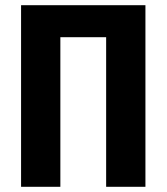

<svg xmlns="http://www.w3.org/2000/svg" viewBox="-20 -718 640 738"><path d="M61 -698H539V0H388V-575H212V0H61Z"/></svg>

Font: Lilex
Style: Regular
Weight: 400
Monospace: yes
Designer: Mike Abbink, Paul van der Laan, Pieter van Rosmalen, Mikhael Khrustik
Foundry: Mikhael Khrustik
Version: Version 2.510